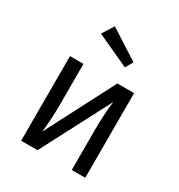

<svg xmlns="http://www.w3.org/2000/svg" viewBox="-188 -934 991 1061"><g transform="rotate(30 307.5 -403.5)"><path d="M512.3 -540V0H426.2V-252.8Q426.2 -305.6 429.2 -354.6Q432.3 -403.6 437.4 -440.5L207.7 0H103.1V-540H189.2V-287.7Q189.2 -235.4 186.2 -184.4Q183.1 -133.3 178.5 -101.5L405.6 -540ZM396.4 -637.9 189.2 -733.3 235.4 -806.7 424.6 -685.6Z"/></g></svg>

Font: FiraCode Nerd Font
Style: Regular
Weight: 400
Designer: Carrois Corporate, Edenspiekermann AG, Nikita Prokopov
Foundry: Carrois Corporate, Edenspiekermann AG, Nikita Prokopov
Version: Version 6.002;Nerd Fonts 2.1.0